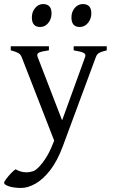

<svg xmlns="http://www.w3.org/2000/svg" viewBox="-33 -682 556 946"><path d="M493 -434Q464 -427 454 -420.5Q444 -414 439 -400L276 40Q249 112 214 157Q179 202 141.5 223Q104 244 72 244Q35 244 11 236Q-13 228 -13 218Q-13 214 -3 200.5Q7 187 20.5 172.5Q34 158 44 152Q69 167 98 167Q107 167 115.5 165Q124 163 132 161Q150 154 176 120.5Q202 87 220 45L234 11L74 -400Q69 -414 56.5 -421Q44 -428 20 -434V-454H208V-434Q171 -429 158.5 -422.5Q146 -416 153 -400L273 -89L386 -400Q392 -415 379 -421.5Q366 -428 330 -434V-454H493ZM165 -549Q124 -549 124 -596Q124 -624 140.5 -643Q157 -662 179 -662Q221 -662 221 -616Q221 -589 205 -569Q189 -549 165 -549ZM360 -549Q319 -549 319 -596Q319 -624 335.5 -643Q352 -662 375 -662Q417 -662 417 -616Q417 -589 400.5 -569Q384 -549 360 -549Z"/></svg>

Font: ChillKai
Style: Regular
Weight: 400
Designer: ChillType
Foundry: 寒蝉字型
Version: Version 2.000